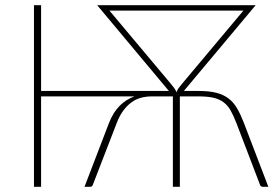

<svg xmlns="http://www.w3.org/2000/svg" viewBox="-20 -723 1084 743"><path d="M640 -400Q649 -389.5 654.5 -381.8Q660 -374 663 -366Q665.5 -374 671 -381.8Q676.5 -389.5 685.5 -400L922 -682H403.5ZM1018.5 0H997.5Q988.5 0 986 -8.5L895.5 -245Q884 -275 872.8 -295Q861.5 -315 845.2 -327.2Q829 -339.5 805.8 -344.8Q782.5 -350 748 -350H676V0H649V-350H568.5Q546 -350 526 -344.8Q506 -339.5 488.8 -327Q471.5 -314.5 456.8 -294.5Q442 -274.5 431 -245L339.5 -8.5Q337 0 328 0H307L401.5 -246.5Q417.5 -287.5 442.5 -313Q467.5 -338.5 500.5 -350H139V0H111.5V-703H139V-371H633.5L356 -703H969.5L691.5 -371H749Q789.5 -371 817 -364Q844.5 -357 864 -342.2Q883.5 -327.5 897 -304.5Q910.5 -281.5 923 -249.5Z"/></svg>

Font: Lato ExtraLight
Style: Regular
Weight: 275
Designer: Lukasz Dziedzic with Adam Twardoch and Botio Nikoltchev
Foundry: tyPoland Lukasz Dziedzic
Version: Version 2.015; 2015-08-06; http://www.latofonts.com/